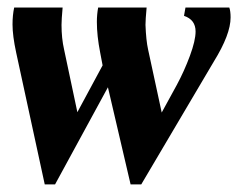

<svg xmlns="http://www.w3.org/2000/svg" viewBox="-20 -479 631 509"><path d="M252 -305.7 245.6 -339.4Q236.8 -384.3 236.8 -420.9Q236.8 -440.4 240.2 -459H368.7Q365.7 -426.8 365.7 -413.1Q367.2 -372.1 372.6 -347.7L408.7 -180.7L448.2 -252.9Q468.3 -290 483.4 -330.8Q498.5 -371.6 498.5 -395.5Q498.5 -426.8 467.8 -437L471.7 -459H587.9Q591.3 -449.7 591.3 -432.6Q591.3 -387.7 546.9 -315.9L354.5 9.8H326.2L266.1 -247.6L126 9.8H98.6L22.9 -339.4Q13.2 -384.3 13.2 -414.1Q13.2 -439 17.6 -459H146Q143.1 -426.8 143.1 -413.1Q143.1 -377.4 149.9 -347.7L185.1 -181.6Z"/></svg>

Font: Tinos
Style: Bold Italic
Weight: 700
Italic angle: -16.333°
Designer: Steve Matteson
Foundry: Monotype Imaging Inc.
Version: Version 1.23